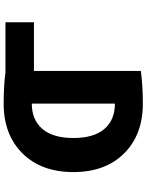

<svg xmlns="http://www.w3.org/2000/svg" viewBox="103 -885 794 1040"><g transform="rotate(-90 500.0 -365.0)"><path d="M459 -139.6V-589.8Q371.1 -589.8 321.8 -532.7Q272.5 -475.6 272.5 -364.7Q272.5 -253.9 321.3 -196.8Q370.1 -139.6 459 -139.6ZM899.4 -732.4V-578.1H635.7V1Q553.7 11.7 459 11.7Q290 11.7 189 -89.8Q87.9 -191.4 87.9 -364.7Q87.9 -538.1 189 -640.1Q290 -742.2 459 -742.2Q553.7 -742.2 628.9 -732.4Z"/></g></svg>

Font: GenEi Gothic M Heavy
Style: Regular
Weight: 800
Designer: o_tamon (Modified); [Source Han Sans]
Ryoko NISHIZUKA  (kana & ideographs); Paul D. Hunt (Latin, Greek & Cyrillic); Wenl
Version: Version 1.1a;Original Version 1.004